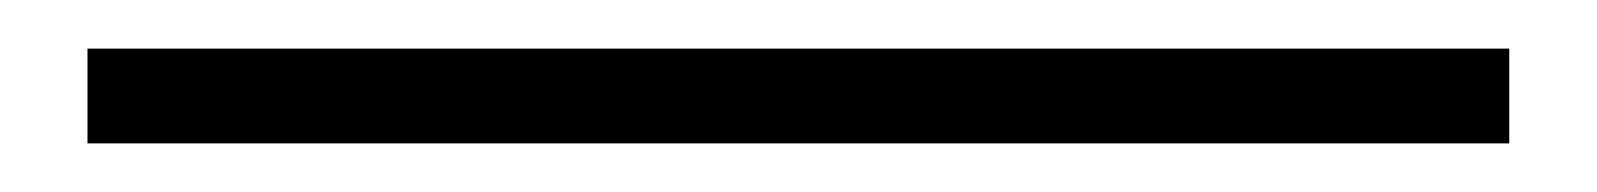

<svg xmlns="http://www.w3.org/2000/svg" viewBox="-20 -20 657 79"><path d="M16 39V0H601V39Z"/></svg>

Font: Nunito Sans 10pt Expanded ExtraLight
Style: Regular
Weight: 250
Width: 7
Designer: Vernon Adams
Foundry: Vernon Adams
Version: Version 3.101;gftools[0.9.27]